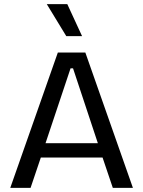

<svg xmlns="http://www.w3.org/2000/svg" viewBox="-20 -916 698 936"><path d="M30 0 262 -660H396L628 0H530L480 -148H179L129 0ZM324 -583 202 -218H457L336 -583ZM303 -740 208 -896H308L380 -740Z"/></svg>

Font: Bricolage Grotesque 12pt
Style: Regular
Weight: 400
Designer: Mathieu Triay
Foundry: Atelier Triay
Version: Version 1.001; ttfautohint (v1.8.4.7-5d5b);gftools[0.9.33.de